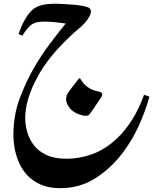

<svg xmlns="http://www.w3.org/2000/svg" viewBox="-20 -624 852 1005"><path d="M296 361Q235 361 192.5 342Q150 323 122 292.5Q94 262 78.5 225Q63 188 56.5 151.5Q50 115 50 85Q50 -21 83.5 -110Q117 -199 163 -278Q200 -340 242 -396Q284 -452 324 -501Q296 -505 266.5 -508Q237 -511 209 -511Q160 -511 137 -488.5Q114 -466 97 -437L77 -446Q104 -524 140 -563Q161 -586 189.5 -594.5Q218 -603 252 -604Q270 -605 303 -603.5Q336 -602 369.5 -599Q403 -596 422 -591Q427 -590 434.5 -588Q442 -586 447 -582Q456 -575 456 -566Q456 -553 448.5 -539Q441 -525 430 -511Q420 -499 410 -489.5Q400 -480 392 -474Q374 -459 343 -430Q312 -401 276 -361Q240 -321 206 -271Q182 -235 160.5 -191Q139 -147 125.5 -99.5Q112 -52 112 -5Q112 28 122 65Q132 102 156 134.5Q180 167 222.5 187Q265 207 330 207Q397 207 465 182Q533 157 594 99Q635 60 670.5 4.5Q706 -51 734 -128L762 -118Q741 -42 707.5 32Q674 106 628 168Q566 253 482.5 307Q399 361 296 361ZM430 -18Q426 -18 421 -18.5Q416 -19 411 -20Q368 -31 347 -56Q326 -81 326 -103Q326 -123 336 -138Q346 -153 354 -163L394 -214H399Q415 -186 437.5 -169Q460 -152 495 -145Q515 -142 515 -129Q515 -121 506 -109L453 -31Q447 -23 442.5 -20.5Q438 -18 430 -18Z"/></svg>

Font: Gulzar
Style: Regular
Weight: 400
Designer: Borna Izadpanah, Alice Savoie, Simon Cozens, Fiona Ross
Version: Version 1.000;[7b34f74]; ttfautohint (v1.8.4)